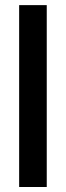

<svg xmlns="http://www.w3.org/2000/svg" viewBox="-20 -748 264 768"><path d="M167 -727.5H56.6V0H167Z"/></svg>

Font: Raveo Display Display Medium
Style: Regular
Weight: 500
Designer: Jakub Foglar, Rasmus Andersson (Inter)
Foundry: Jakubfoglar.com
Version: Version 1.100;Glyphs 3.2.3 (3260)